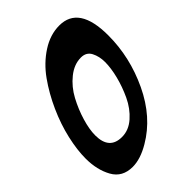

<svg xmlns="http://www.w3.org/2000/svg" viewBox="-233 -836 936 936"><g transform="rotate(-45 235.5 -367.5)"><path d="M487 -535Q487 -385 420.5 -244.5Q354 -104 236 -35Q172 3 118 3Q47 3 15.5 -53.5Q-16 -110 -16 -188Q-16 -247 0.5 -319.5Q17 -392 50 -465.5Q83 -539 126.5 -600Q170 -661 229.5 -699.5Q289 -738 352 -738Q487 -738 487 -535ZM184 -137Q231 -137 270.5 -172Q310 -207 334 -258Q358 -309 371 -361Q384 -413 384 -454Q384 -493 368.5 -523Q353 -553 316 -553Q269 -553 226 -518.5Q183 -484 156 -433.5Q129 -383 113 -329.5Q97 -276 97 -235Q97 -137 184 -137Z"/></g></svg>

Font: Bangerz Fix
Style: Regular
Weight: 400
Designer: vernon adams
Foundry: Vernon Adams
Version: Version 2.10;December 28, 2023;FontCreator 13.0.0.2683 64-bi